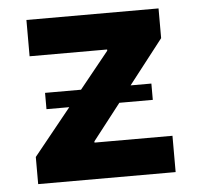

<svg xmlns="http://www.w3.org/2000/svg" viewBox="-44 -592 661 637"><g transform="rotate(-5 286.0 -273.0)"><path d="M58 0V-90.4L324.8 -420.9V-425H66.6V-545.9H506.6V-446.9L256.2 -125V-120.9H515.8V0ZM107.1 -245.3V-299.6H461.2V-245.3Z"/></g></svg>

Font: Inter
Style: Regular
Weight: 400
Designer: Rasmus Andersson
Foundry: rsms
Version: Version 4.000;git-8c9346024